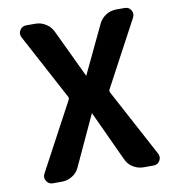

<svg xmlns="http://www.w3.org/2000/svg" viewBox="-82 -802 795 875"><g transform="rotate(-10 316.0 -365.0)"><path d="M92 0Q73 0 63 -16.5Q53 -33 62 -50L229 -362Q233 -371 229 -377L67 -680Q58 -697 68 -713.5Q78 -730 97 -730H140Q166 -730 188 -716Q210 -702 221 -679L326 -458Q326 -457 327 -457Q328 -457 328 -458L433 -679Q444 -702 466 -716Q488 -730 514 -730H553Q573 -730 582.5 -713.5Q592 -697 583 -680L421 -377Q417 -371 421 -362L588 -50Q597 -33 587.5 -16.5Q578 0 558 0H512Q486 0 463.5 -14Q441 -28 431 -51L324 -282Q324 -283 323 -283Q322 -283 322 -282L215 -51Q205 -28 182.5 -14Q160 0 134 0Z"/></g></svg>

Font: Rounded Mplus 1c Bold
Style: Bold
Weight: 700
Version: Version 1.059.20150529